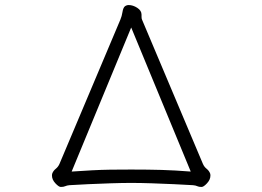

<svg xmlns="http://www.w3.org/2000/svg" viewBox="-20 -730 1040 761"><path d="M457 -652 216 -81Q211 -69 201 -61Q191 -53 187 -42Q186 -39 186 -34Q186 -18 199.5 -3.5Q213 11 221 11Q232 11 238.5 8Q245 5 255 4Q286 2 329.5 0Q373 -2 419 -3.5Q465 -5 500 -5Q537 -5 581.5 -3.5Q626 -2 669.5 0Q713 2 745 4Q756 5 762 8Q768 11 779 11Q787 11 800.5 -3.5Q814 -18 814 -34Q814 -39 813 -42Q809 -53 799 -61Q789 -69 784 -81L543 -652Q541 -656 541 -663V-672Q541 -688 524 -699Q507 -710 490 -710Q482 -710 475 -705Q468 -699 465.5 -682.5Q463 -666 457 -652ZM500 -621 736 -50Q673 -55 620.5 -56.5Q568 -58 500 -58Q454 -58 417.5 -57.5Q381 -57 345 -55Q309 -53 264 -50Z"/></svg>

Font: Klee One
Style: Regular
Weight: 400
Designer: Fontworks Inc.
Foundry: Fontworks Inc.
Version: Version 1.100